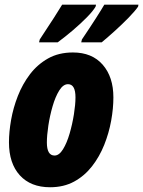

<svg xmlns="http://www.w3.org/2000/svg" viewBox="-20 -786 608 816"><path d="M192.9 9.8Q110.4 9.8 64.2 -41Q18.1 -91.8 18.1 -181.2Q18.1 -224.6 27.1 -276.1Q36.1 -327.6 55.9 -378.2Q75.7 -428.7 107.4 -470.5Q139.2 -512.2 184.3 -537.6Q229.5 -563 290 -563Q371.1 -563 416.5 -511Q461.9 -459 461.9 -372.1Q461.9 -325.2 452.4 -272.7Q442.9 -220.2 422.9 -170.2Q402.8 -120.1 371.1 -79.3Q339.4 -38.6 295.2 -14.4Q251 9.8 192.9 9.8ZM211.9 -125Q231.4 -125 247.8 -151.6Q264.2 -178.2 275.9 -218.5Q287.6 -258.8 294.2 -300.5Q300.8 -342.3 300.8 -372.1Q300.8 -428.2 269 -428.2Q248.5 -428.2 231.9 -401.6Q215.3 -375 203.6 -334.7Q191.9 -294.4 185.5 -252.4Q179.2 -210.4 179.2 -180.2Q179.2 -125 211.9 -125ZM325.2 -606 328.1 -618.2Q364.3 -671.9 388.4 -709.7Q412.6 -747.6 423.3 -766.1H568.4L566.9 -757.8Q554.2 -739.3 527.1 -711.4Q500 -683.6 468.8 -655.3Q437.5 -627 412.1 -606ZM146 -606 148.9 -618.2Q185.1 -672.9 209.2 -710.4Q233.4 -748 244.1 -766.1H388.2L386.2 -757.8Q376 -739.7 349.4 -712.6Q322.8 -685.5 289.6 -657.2Q256.3 -628.9 225.1 -606Z"/></svg>

Font: Open Sans Condensed ExtraBold
Style: Italic
Weight: 800
Width: 3
Italic angle: -12°
Designer: Monotype Design Team
Foundry: Monotype Imaging Inc.
Version: Version 3.003; ttfautohint (v1.8.4)